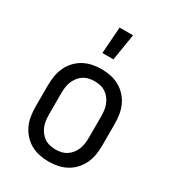

<svg xmlns="http://www.w3.org/2000/svg" viewBox="-184 -855 869 965"><g transform="rotate(30 250.0 -373.0)"><path d="M250 8Q223 8 196.5 2.5Q170 -3 146.5 -16Q123 -29 104.5 -49.5Q86 -70 75 -94.5Q64 -119 60 -146Q56 -173 56 -200V-320Q56 -347 60 -374Q64 -401 75 -425.5Q86 -450 104.5 -470.5Q123 -491 146.5 -504Q170 -517 196.5 -522.5Q223 -528 250 -528Q277 -528 303.5 -522.5Q330 -517 353.5 -504Q377 -491 395.5 -470.5Q414 -450 425 -425.5Q436 -401 440 -374Q444 -347 444 -320V-200Q444 -173 440 -146Q436 -119 425 -94.5Q414 -70 395.5 -49.5Q377 -29 353.5 -16Q330 -3 303.5 2.5Q277 8 250 8ZM250 -62Q267 -62 284 -66Q301 -70 315 -79.5Q329 -89 339.5 -103Q350 -117 356 -133Q362 -149 364 -166Q366 -183 366 -200V-320Q366 -337 364 -354Q362 -371 356 -387Q350 -403 339.5 -417Q329 -431 315 -440.5Q301 -450 284 -454Q267 -458 250 -458Q233 -458 216 -454Q199 -450 185 -440.5Q171 -431 160.5 -417Q150 -403 144 -387Q138 -371 136 -354Q134 -337 134 -320V-200Q134 -183 136 -166Q138 -149 144 -133Q150 -117 160.5 -103Q171 -89 185 -79.5Q199 -70 216 -66Q233 -62 250 -62ZM212 -600 223 -754H301L276 -600Z"/></g></svg>

Font: Moesevka
Style: Regular
Weight: 400
Monospace: yes
Designer: Belleve Invis
Foundry: Belleve Invis
Version: Version 32.5.0; ttfautohint (v1.8.4)